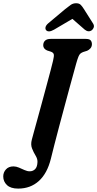

<svg xmlns="http://www.w3.org/2000/svg" viewBox="-106 -934 586 1155"><path d="M352 -550.5Q347.5 -534 336.8 -495Q326 -456 311.5 -402.8Q297 -349.5 281 -289.5Q265 -229.5 249.2 -170.8Q233.5 -112 220.8 -62Q208 -12 200 21Q178 109.5 127.5 155Q77 200.5 3.5 200.5Q-42 200.5 -64.2 179.2Q-86.5 158 -86.5 127.5Q-86.5 103 -70.2 85Q-54 67 -25 67Q-9 67 8 74.2Q25 81.5 41.5 89Q58 96.5 72.5 96.5Q92.5 96.5 105.5 83.2Q118.5 70 119.5 40Q120 21.5 108 2Q96 -17.5 86.8 -40.8Q77.5 -64 85.5 -94Q88 -104 97.2 -137.5Q106.5 -171 119.5 -218.5Q132.5 -266 147 -319.2Q161.5 -372.5 175 -422.8Q188.5 -473 198.8 -511.8Q209 -550.5 213 -568Q220 -597 217.5 -607.2Q215 -617.5 200.5 -623L177 -630.5Q154 -641 154 -661.5Q154 -679 165 -689.5Q176 -700 199 -700H410Q432 -700 439.5 -691Q447 -682 447 -667.5Q446.5 -653 438 -643.2Q429.5 -633.5 418 -628.5L394 -621Q384 -617 377.5 -611.5Q371 -606 365.5 -592.2Q360 -578.5 352 -550.5ZM219 -755.5Q185.5 -736.5 171.5 -752.5Q165.5 -759.5 168 -770.8Q170.5 -782 184.5 -794L287 -880Q306 -895.5 320 -905Q334 -914.5 352 -914.5Q370 -914.5 379.2 -905.2Q388.5 -896 398.5 -880L454.5 -791.5Q461.5 -779.5 457.8 -768.8Q454 -758 446 -752Q426 -738 404 -755.5L329.5 -820.5Z"/></svg>

Font: Fraunces 72pt SuperSoft SemiBold
Style: Italic
Weight: 600
Italic angle: -16°
Version: Version 1.000;[b76b70a41]